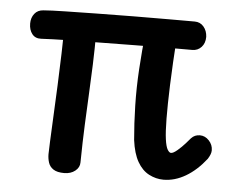

<svg xmlns="http://www.w3.org/2000/svg" viewBox="-45 -594 787 660"><g transform="rotate(5 349.0 -264.0)"><path d="M156 -486Q156 -504 164 -513Q172 -522 185.5 -525.5Q199 -529 213 -529Q234 -529 250.5 -520.5Q267 -512 267 -486Q267 -418 265 -365.5Q263 -313 260.5 -263Q258 -213 255.5 -156.5Q253 -100 252 -26Q252 -9 237 3Q222 15 199 15Q175 15 162 6.5Q149 -2 144.5 -16Q140 -30 140 -45Q140 -54 141.5 -89Q143 -124 145.5 -175Q148 -226 150.5 -283Q153 -340 154.5 -393Q156 -446 156 -486ZM436 -492Q439 -516 454.5 -526.5Q470 -537 489 -537Q504 -537 517 -532.5Q530 -528 538 -518Q546 -508 545 -492Q538 -389 535.5 -318.5Q533 -248 533.5 -202Q534 -156 537.5 -131Q541 -106 547 -96Q553 -86 559 -86Q567 -86 581 -98Q595 -110 607 -123.5Q619 -137 623 -142Q635 -155 653 -155Q671 -155 684.5 -140.5Q698 -126 698 -107Q698 -100 695 -92.5Q692 -85 687 -77Q655 -36 617.5 -14Q580 8 541 8Q515 8 491 -4.5Q467 -17 451 -45Q435 -73 429 -119Q424 -175 422.5 -237Q421 -299 425 -364Q429 -429 436 -492ZM80 -438Q60 -437 49 -451Q38 -465 38 -487Q38 -507 49 -521Q60 -535 80 -536Q104 -538 152.5 -539Q201 -540 263.5 -541Q326 -542 390.5 -542.5Q455 -543 511 -543Q567 -543 601 -543Q620 -543 632 -529Q644 -515 645 -494Q645 -472 632.5 -458.5Q620 -445 601 -445Q566 -445 514.5 -445Q463 -445 402.5 -444Q342 -443 282 -442.5Q222 -442 169.5 -441Q117 -440 80 -438Z"/></g></svg>

Font: Playpen Sans Medium
Style: Regular
Weight: 500
Designer: Laura Meseguer, Veronika Burian, José Scaglione
Foundry: TypeTogether
Version: Version 1.001